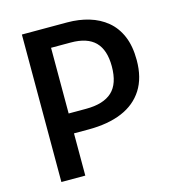

<svg xmlns="http://www.w3.org/2000/svg" viewBox="-100 -745 757 830"><g transform="rotate(-15 278.0 -330.0)"><path d="M140 -189V-278H258Q336 -278 374.5 -313.5Q413 -349 413 -427Q413 -500 377.5 -536Q342 -572 268 -572H140V-660H276Q328 -660 373 -646.5Q418 -633 452 -605Q486 -577 505 -532.5Q524 -488 524 -425Q524 -346 490.5 -293.5Q457 -241 395 -215Q333 -189 245 -189ZM73 0V-660H180V0Z"/></g></svg>

Font: Bricolage Grotesque SemiCondensed Medium
Style: Regular
Weight: 500
Width: 4
Designer: Mathieu Triay
Foundry: Atelier Triay
Version: Version 1.001;gftools[0.9.33.dev8+g029e19f]